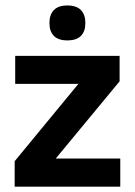

<svg xmlns="http://www.w3.org/2000/svg" viewBox="-20 -700 506 720"><path d="M431 -105.5V0H35V-95.5L274 -385.5H37V-490.5H428.5V-395L189 -105.5ZM232.5 -548.5Q198.5 -548.5 182 -565.5Q165.5 -582.5 165.5 -612V-615Q165.5 -645 182 -662.2Q198.5 -679.5 232.5 -679.5Q267 -679.5 283.5 -662.2Q300 -645 300 -615V-612Q300 -582.5 283.5 -565.5Q267 -548.5 232.5 -548.5Z"/></svg>

Font: Anek Latin SemiBold
Style: Regular
Weight: 600
Designer: Yesha Goshar
Foundry: Ek Type
Version: Version 1.003